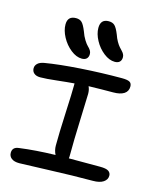

<svg xmlns="http://www.w3.org/2000/svg" viewBox="-129 -1019 866 1065"><g transform="rotate(15 304.0 -486.5)"><path d="M451.2 -722.2Q419.4 -722.2 387.2 -747.3Q355 -772.5 335 -809.6Q314.9 -846.7 314.9 -880.9Q314.9 -931.2 361.8 -931.2Q383.8 -931.2 396.2 -919.2Q408.7 -907.2 422.9 -872.1Q430.2 -850.6 439.9 -833.7Q449.7 -816.9 457.8 -807.9Q465.8 -798.8 473.1 -791.3Q480.5 -783.7 484.6 -775.6Q488.8 -767.6 488.8 -757.8Q488.8 -741.2 479.2 -731.7Q469.7 -722.2 451.2 -722.2ZM270 -691.9Q238.3 -691.9 206.1 -717.5Q173.8 -743.2 153.8 -780.5Q133.8 -817.9 133.8 -852.1Q133.8 -900.9 182.1 -900.9Q203.6 -900.9 215.8 -888.9Q228 -877 242.2 -841.8Q251.5 -814.9 263.9 -795.2Q276.4 -775.4 285.4 -767.1Q294.4 -758.8 300.8 -749Q307.1 -739.3 307.1 -728Q307.1 -710.9 297.6 -701.4Q288.1 -691.9 270 -691.9ZM85 -42Q55.7 -42 40.3 -54Q24.9 -65.9 24.9 -85.9Q24.9 -119.1 62 -123Q152.8 -135.3 268.1 -138.2Q255.9 -161.6 255.9 -189.9Q255.9 -258.3 261.5 -377Q267.1 -495.6 267.1 -537.1V-548.8Q228.5 -545.9 167.7 -539.1Q106.9 -532.2 74.2 -532.2Q51.3 -532.2 38.6 -543Q25.9 -553.7 25.9 -571.8Q25.9 -587.4 38.1 -599.1Q50.3 -610.8 75.2 -615.2Q155.3 -628.9 276.1 -637Q397 -645 513.2 -645Q545.9 -645 558.3 -637.7Q570.8 -630.4 570.8 -611.8Q570.8 -584.5 549.1 -570.3Q527.3 -556.2 486.8 -556.2Q424.3 -556.2 346.2 -554.2Q355 -536.1 355 -512.2Q355 -490.2 350.1 -366.7Q345.2 -243.2 345.2 -149.9Q345.2 -147.9 344.7 -144.3Q344.2 -140.6 344.2 -139.2H523.9Q558.6 -139.2 572.3 -129.9Q585.9 -120.6 585.9 -104Q585.9 -81.5 565.2 -67.4Q544.4 -53.2 504.9 -53.2Q394 -53.2 250.7 -47.6Q107.4 -42 85 -42Z"/></g></svg>

Font: Shantell Sans Irregular
Style: Regular
Weight: 400
Designer: Stephen Nixon, Anya Danilova, Shantell Martin
Foundry: Arrow Type
Version: Version 1.006;[9816181b4]